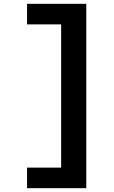

<svg xmlns="http://www.w3.org/2000/svg" viewBox="-20 -803 600 1008"><path d="M122 185V77H301V-675H122V-783H433V185Z"/></svg>

Font: Ubuntu Sans Mono
Style: Bold
Weight: 700
Monospace: yes
Designer: Dalton Maag Ltd
Foundry: Dalton Maag Ltd
Version: Version 1.006